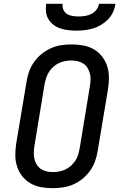

<svg xmlns="http://www.w3.org/2000/svg" viewBox="-20 -975 640 1003"><path d="M255 8Q223 8 193.5 2.5Q164 -3 139 -17.5Q114 -32 96 -55Q78 -78 69 -106Q60 -134 60 -165Q60 -196 65 -227L119 -550Q123 -576 132.5 -602.5Q142 -629 159 -652.5Q176 -676 198.5 -694Q221 -712 247 -723.5Q273 -735 300.5 -739Q328 -743 354 -743Q386 -743 415.5 -737.5Q445 -732 470 -717.5Q495 -703 513 -680Q531 -657 540 -629Q549 -601 549 -570Q549 -539 544 -508L490 -185Q486 -159 476.5 -132.5Q467 -106 450 -82.5Q433 -59 411 -41Q389 -23 362.5 -11.5Q336 0 308.5 4Q281 8 255 8ZM255 -76Q271 -76 288 -79Q305 -82 321 -89.5Q337 -97 350.5 -109Q364 -121 373.5 -135.5Q383 -150 388 -166.5Q393 -183 396 -199L449 -521Q452 -539 453 -556Q454 -573 450 -589Q446 -605 438 -619Q430 -633 416.5 -642Q403 -651 387 -655Q371 -659 354 -659Q338 -659 321 -656Q304 -653 288 -645.5Q272 -638 258.5 -626Q245 -614 236 -599.5Q227 -585 221.5 -568.5Q216 -552 213 -536L160 -214Q157 -196 156.5 -179Q156 -162 159.5 -146Q163 -130 171.5 -116Q180 -102 193 -93Q206 -84 222 -80Q238 -76 255 -76ZM379 -815Q357 -815 336 -817.5Q315 -820 295.5 -826.5Q276 -833 260 -845Q244 -857 233.5 -874Q223 -891 220.5 -912Q218 -933 221 -955H307Q305 -939 311 -924.5Q317 -910 330 -902Q343 -894 359 -891.5Q375 -889 391 -889Q407 -889 424 -891.5Q441 -894 457 -902Q473 -910 484 -924.5Q495 -939 497 -955H583Q580 -933 570.5 -912Q561 -891 544.5 -874Q528 -857 508 -845Q488 -833 466.5 -826.5Q445 -820 423 -817.5Q401 -815 379 -815Z"/></svg>

Font: Iosevka HT Medium Extended
Style: Italic
Weight: 500
Width: 7
Italic angle: -9°
Monospace: yes
Designer: Belleve Invis
Foundry: Belleve Invis
Version: Version 32.3.0; ttfautohint (v1.8.4)